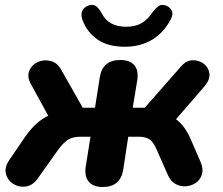

<svg xmlns="http://www.w3.org/2000/svg" viewBox="-20 -739 892 768"><path d="M391 9Q353 9 335 -12.5Q317 -34 323 -73L342 -192H301Q273 -192 254.5 -181.5Q236 -171 214 -142L131 -25Q111 3 83.5 7Q56 11 33.5 -3Q11 -17 4 -42.5Q-3 -68 16 -97L80 -191Q123 -253 173 -276L105 -400Q87 -431 97 -455.5Q107 -480 131.5 -491Q156 -502 183 -495Q210 -488 226 -458L311 -308H360L379 -429Q390 -499 461 -499Q499 -499 517 -478.5Q535 -458 529 -418L511 -308H559L703 -472Q724 -497 749.5 -498Q775 -499 794.5 -484.5Q814 -470 817.5 -446Q821 -422 799 -395L684 -262Q702 -249 716.5 -229Q731 -209 742 -184L782 -92Q794 -64 788 -42.5Q782 -21 764.5 -8.5Q747 4 725 6Q703 8 683 -2.5Q663 -13 652 -38L606 -142Q593 -172 577.5 -182Q562 -192 536 -192H493L473 -61Q462 9 391 9ZM479 -552Q412 -552 370 -581Q328 -610 310 -659Q302 -682 309.5 -696.5Q317 -711 334 -717Q352 -723 364 -714.5Q376 -706 388 -684Q415 -632 485 -632Q520 -632 544.5 -645.5Q569 -659 589 -688Q602 -706 614 -714.5Q626 -723 643 -717Q660 -711 667 -696.5Q674 -682 663 -662Q636 -609 589 -580.5Q542 -552 479 -552Z"/></svg>

Font: Nunito ExtraBold
Style: Italic
Weight: 800
Italic angle: -9°
Designer: Vernon Adams
Foundry: Vernon Adams
Version: Version 3.601; ttfautohint (v1.8.2.53-6de2)